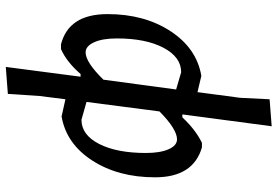

<svg xmlns="http://www.w3.org/2000/svg" viewBox="-164 -578 936 647"><g transform="rotate(90 303.5 -255.0)"><path d="M130 7Q28 -19 28 -150Q28 -274 85.5 -362Q143 -450 236 -466L291 -453L310 -596L315 -696L406 -703L366 -402H376Q418 -447 462 -468H477Q578 -439 578 -310Q578 -186 521.5 -98.5Q465 -11 373 5L315 -8L304 79L297 186L206 193L239 -59H230Q189 -12 146 7ZM110 -181Q110 -133 123 -104.5Q136 -76 157 -76Q190 -76 249 -136L282 -381L224 -398Q173 -398 141.5 -338.5Q110 -279 110 -181ZM450 -384Q416 -384 356 -325L324 -79L384 -62Q435 -62 465.5 -121.5Q496 -181 496 -279Q496 -327 483.5 -355.5Q471 -384 450 -384Z"/></g></svg>

Font: Alegreya Sans SC Medium
Style: Italic
Weight: 500
Italic angle: -7°
Designer: Juan Pablo del Peral
Foundry: Huerta Tipografica
Version: Version 2.007